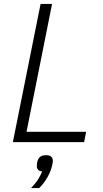

<svg xmlns="http://www.w3.org/2000/svg" viewBox="-20 -718 521 970"><path d="M405 0H45L185 -698H243L114 -52H415ZM213 66Q231 66 239 74Q247 82 247 94Q247 98 246.5 102.5Q246 107 244 115Q238 145 220 177Q202 209 178 232H137Q160 208 172.5 188Q185 168 193 148Q179 147 172.5 139.5Q166 132 166 122Q166 119 166.5 114Q167 109 168 101Q172 84 182 75Q192 66 213 66Z"/></svg>

Font: IBM Plex Sans Light
Style: Italic
Weight: 300
Italic angle: -11.31°
Designer: Mike Abbink, Paul van der Laan, Pieter van Rosmalen
Foundry: Bold Monday
Version: Version 3.201